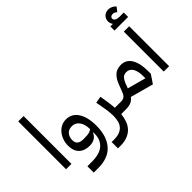

<svg xmlns="http://www.w3.org/2000/svg" viewBox="-180 -1385 2100 2100"><g transform="rotate(-45 870.0 -335.0)"><path d="M72 -740H155V0H72Z M260 142H328Q451 142 509.5 90Q568 38 568 -52V-75H563Q549 -38 516 -18Q483 2 438 2Q358 2 313.5 -42Q269 -86 269 -164Q269 -210 283 -250.5Q297 -291 322 -321.5Q347 -352 381 -369.5Q415 -387 456 -387Q544 -387 594 -312Q644 -237 644 -102Q644 59 565.5 149.5Q487 240 330 240H260ZM460 -98Q502 -98 527.5 -104.5Q553 -111 568 -126Q567 -201 535 -245Q503 -289 449 -289Q400 -289 372.5 -258Q345 -227 345 -176Q345 -135 368.5 -116.5Q392 -98 440 -98Z M635 142H673Q726 142 760.5 127.5Q795 113 815.5 87.5Q836 62 844 27.5Q852 -7 852 -47Q852 -75 849 -105Q846 -135 841 -164L820 -281L898 -295L911 -216Q916 -184 919.5 -155Q923 -126 925 -98H1020V-22L998 0H925Q920 50 904.5 94Q889 138 859 170.5Q829 203 783 221.5Q737 240 673 240H635Z M1132 -58Q1109 -27 1077.5 -13.5Q1046 0 998 0V-76L1020 -98Q1039 -98 1052.5 -102.5Q1066 -107 1076.5 -117Q1087 -127 1095 -142.5Q1103 -158 1111 -181L1139 -254Q1162 -314 1200.5 -349Q1239 -384 1304 -384Q1382 -384 1424 -315.5Q1466 -247 1466 -126V-83L1400 15ZM1175 -148 1389 -90V-126Q1389 -201 1363 -243.5Q1337 -286 1290 -286Q1252 -286 1231.5 -264Q1211 -242 1197 -207Z M1519 -762H1556L1557 -766Q1549 -776 1544 -789.5Q1539 -803 1539 -817Q1539 -857 1565.5 -883.5Q1592 -910 1634 -910Q1658 -910 1682.5 -898.5Q1707 -887 1721 -867L1682 -818Q1661 -841 1634 -841Q1616 -841 1604.5 -832Q1593 -823 1593 -809Q1593 -789 1611.5 -777.5Q1630 -766 1664 -766H1730V-698H1519ZM1583 -618H1666V0H1583Z"/></g></svg>

Font: IBM Plex Sans Arabic Text
Style: Regular
Weight: 450
Designer: Mike Abbink, Paul van der Laan, Pieter van Rosmalen, Wael Morcos, Khajak Apelian
Foundry: Bold Monday
Version: Version 1.2